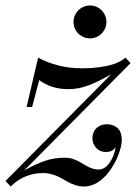

<svg xmlns="http://www.w3.org/2000/svg" viewBox="-70 -670 496 700"><path d="M206.1 -559.9Q198 -573.8 198 -590Q198 -606.2 206.1 -620.1Q214.1 -633.9 227.9 -641.9Q241.8 -650 258 -650Q274.2 -650 288.1 -641.9Q301.9 -633.9 309.9 -620.1Q318 -606.2 318 -590Q318 -573.8 309.9 -559.9Q301.9 -546.1 288.1 -538.1Q274.2 -530 258 -530Q241.8 -530 227.9 -538.1Q214.1 -546.1 206.1 -559.9ZM27 -280 69 -460Q94.6 -445.8 124.3 -436.7Q154 -427.6 179 -424.3Q204 -421 229 -421Q244.9 -421 260.9 -421.9Q276.9 -422.9 296 -425.6Q315.1 -428.2 331.4 -432.4Q347.8 -436.6 362.8 -443.8Q377.9 -450.9 387 -460L406 -440L18.8 -49Q64.9 -74.2 97.1 -84.6Q129.2 -95 167 -95Q181.9 -95 195.8 -90.6Q209.6 -86.1 220.4 -79.8Q231.1 -73.5 241.6 -67.2Q252.1 -60.9 264.6 -56.4Q277.1 -52 290 -52Q299.5 -52 308.2 -56.6Q316.9 -61.1 323.2 -68.6Q329.6 -76.1 334.8 -84.9Q340 -93.8 343.5 -103.2Q347 -112.6 349.1 -120Q351.1 -127.4 352 -133Q345.5 -124.1 337.2 -120.1Q328.9 -116 314 -116Q302.4 -116 291.7 -122.1Q281 -128.2 274 -139.9Q267 -151.6 267 -166Q267 -176.1 270 -184.7Q273 -193.2 278.1 -199.1Q283.1 -205 289.9 -209.1Q296.6 -213.2 304 -215.1Q311.4 -217 319 -217Q330.6 -217 340.3 -213.8Q350 -210.5 357.7 -203.9Q365.4 -197.4 369.7 -186.1Q374 -174.9 374 -160Q374 -151.6 372 -141Q370 -130.4 366.1 -118.4Q362.2 -106.4 356.8 -93.7Q351.2 -81 343.8 -68.5Q336.4 -56 327.9 -44.4Q319.4 -32.9 308.9 -22.9Q298.5 -13 287.4 -5.7Q276.2 1.6 263.2 5.8Q250.2 10 237 10Q220.2 10 204.7 4.9Q189.1 -0.1 176.5 -7.3Q163.9 -14.5 151.1 -21.7Q138.2 -28.9 121.7 -33.9Q105.1 -39 87 -39Q18 -39 -31 10L-50 -10L335.6 -399.4Q310.4 -385.1 292.1 -376Q273.8 -366.9 254.2 -359.3Q234.6 -351.8 216.4 -348.4Q198.2 -345 179 -345Q147 -345 120.1 -353.7Q93.2 -362.4 73 -378L47 -280Z"/></svg>

Font: Bodoni* 11
Style: Italic
Weight: 400
Italic angle: -13°
Version: Version 1.002